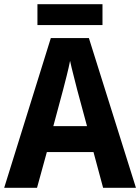

<svg xmlns="http://www.w3.org/2000/svg" viewBox="-20 -898 670 918"><path d="M470 -878H159V-778H470ZM473 0H630L405 -716H223L0 0H157L204 -171H427ZM349 -469 396 -295H235L282 -470C290 -501 308 -569 315 -607C323 -568 340 -507 349 -469Z"/></svg>

Font: Noto Sans Arabic UI SmCn
Style: Bold
Weight: 700
Width: 4
Designer: Monotype Design Team, Nadine Chahine and Nizar Qandah
Foundry: Monotype Imaging Inc.
Version: Version 2.010